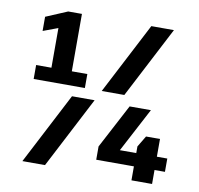

<svg xmlns="http://www.w3.org/2000/svg" viewBox="-78 -771 885 853"><g transform="rotate(10 365.0 -345.0)"><path d="M63 -431H132V-610L65 -585V-649L162 -690H224V-431H294V-368H63ZM244 -322H346L179 0H77ZM537 -690H639L472 -368H370ZM399 -123 504 -322H600L495 -123H569V-153L599 -203H662V-123H709V-63H662V0H569V-63H399Z"/></g></svg>

Font: Mozilla Headline BETA SemiBold
Style: Regular
Weight: 600
Designer: Studio DRAMA
Foundry: Studio DRAMA
Version: Version 0.100